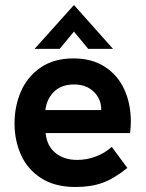

<svg xmlns="http://www.w3.org/2000/svg" viewBox="-20 -736 581 766"><path d="M38 -244Q38 -312 63.5 -371Q89 -430 142 -466.5Q195 -503 273 -503Q347 -503 398.5 -469.5Q450 -436 476 -379Q502 -322 502 -251Q502 -232 499 -205H162Q167 -154 201 -126Q235 -98 288 -98Q326 -98 362 -111.5Q398 -125 426 -150L488 -66Q436 -24 390 -7Q344 10 281 10Q199 10 144.5 -25Q90 -60 64 -117.5Q38 -175 38 -244ZM384 -297V-298Q384 -341 354 -370Q324 -399 276 -399Q224 -399 195 -369.5Q166 -340 161 -297ZM275 -716 431 -541H332L275 -610L218 -541H118Z"/></svg>

Font: Hanken Grotesk
Style: Bold
Weight: 700
Designer: Alfredo Marco Pradil
Foundry: Hanken Design Co.
Version: Version 3.014